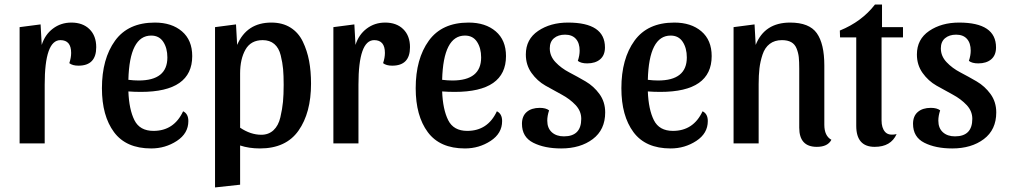

<svg xmlns="http://www.w3.org/2000/svg" viewBox="-20 -629 4428 842"><path d="M245 -453Q176 -453 176 -258V0H66V-510L158 -522L163 -432Q177 -477 212 -503.5Q247 -530 293 -530Q343 -530 372.5 -501Q402 -472 402 -422Q402 -341 324 -341Q298 -341 284 -352Q292 -376 292 -397Q292 -453 245 -453Z M783 -141Q806 -130 806 -98Q806 -44 755.5 -11Q705 22 643 22Q533 22 480 -49.5Q427 -121 427 -242Q427 -371 484.5 -450.5Q542 -530 659 -530Q733 -530 778 -491.5Q823 -453 823 -383Q823 -226 598 -226Q569 -226 543 -228Q546 -149 569.5 -102Q593 -55 653 -55Q743 -55 783 -141ZM643 -473Q548 -473 543 -279Q567 -276 588 -276Q714 -276 714 -377Q714 -418 696 -445.5Q678 -473 643 -473Z M1170 -530Q1219 -530 1254 -508Q1289 -486 1308 -446.5Q1327 -407 1335.5 -362Q1344 -317 1344 -262Q1344 -134 1289 -56Q1234 22 1120 22Q1072 22 1033 9V181L923 193V-510L1015 -522L1020 -432Q1062 -530 1170 -530ZM1132 -453Q1080 -453 1056.5 -411.5Q1033 -370 1033 -307V-69Q1079 -38 1126 -38Q1158 -38 1179.5 -58Q1201 -78 1209.5 -114.5Q1218 -151 1221 -182.5Q1224 -214 1224 -257Q1224 -298 1221.5 -326Q1219 -354 1211 -386.5Q1203 -419 1183 -436Q1163 -453 1132 -453Z M1621 -453Q1552 -453 1552 -258V0H1442V-510L1534 -522L1539 -432Q1553 -477 1588 -503.5Q1623 -530 1669 -530Q1719 -530 1748.5 -501Q1778 -472 1778 -422Q1778 -341 1700 -341Q1674 -341 1660 -352Q1668 -376 1668 -397Q1668 -453 1621 -453Z M2159 -141Q2182 -130 2182 -98Q2182 -44 2131.5 -11Q2081 22 2019 22Q1909 22 1856 -49.5Q1803 -121 1803 -242Q1803 -371 1860.5 -450.5Q1918 -530 2035 -530Q2109 -530 2154 -491.5Q2199 -453 2199 -383Q2199 -226 1974 -226Q1945 -226 1919 -228Q1922 -149 1945.5 -102Q1969 -55 2029 -55Q2119 -55 2159 -141ZM2019 -473Q1924 -473 1919 -279Q1943 -276 1964 -276Q2090 -276 2090 -377Q2090 -418 2072 -445.5Q2054 -473 2019 -473Z M2458 -477Q2428 -477 2409.5 -461.5Q2391 -446 2391 -417Q2391 -383 2416 -356.5Q2441 -330 2476.5 -311.5Q2512 -293 2548 -272Q2584 -251 2609 -216.5Q2634 -182 2634 -136Q2634 -60 2579.5 -19Q2525 22 2441 22Q2368 22 2318.5 -3Q2269 -28 2269 -86Q2269 -120 2290 -138Q2311 -156 2347 -156Q2374 -156 2388 -145Q2380 -121 2380 -100Q2380 -67 2400 -49Q2420 -31 2453 -31Q2529 -31 2529 -108Q2529 -142 2504 -168.5Q2479 -195 2443.5 -214Q2408 -233 2372 -253.5Q2336 -274 2311 -309Q2286 -344 2286 -390Q2286 -457 2340 -493.5Q2394 -530 2471 -530Q2633 -530 2633 -421Q2633 -387 2612 -369Q2591 -351 2555 -351Q2528 -351 2514 -362Q2522 -386 2522 -407Q2522 -440 2505.5 -458.5Q2489 -477 2458 -477Z M3061 -141Q3084 -130 3084 -98Q3084 -44 3033.5 -11Q2983 22 2921 22Q2811 22 2758 -49.5Q2705 -121 2705 -242Q2705 -371 2762.5 -450.5Q2820 -530 2937 -530Q3011 -530 3056 -491.5Q3101 -453 3101 -383Q3101 -226 2876 -226Q2847 -226 2821 -228Q2824 -149 2847.5 -102Q2871 -55 2931 -55Q3021 -55 3061 -141ZM2921 -473Q2826 -473 2821 -279Q2845 -276 2866 -276Q2992 -276 2992 -377Q2992 -418 2974 -445.5Q2956 -473 2921 -473Z M3197 -510 3289 -522 3294 -432Q3333 -530 3445 -530Q3529 -530 3562 -483.5Q3595 -437 3595 -342V-82Q3595 -33 3626 -16Q3610 15 3562 15Q3485 15 3485 -69V-328Q3485 -359 3483 -378Q3481 -397 3473.5 -416Q3466 -435 3450 -444Q3434 -453 3409 -453Q3377 -453 3355.5 -436.5Q3334 -420 3324 -389.5Q3314 -359 3310.5 -329Q3307 -299 3307 -260V0H3197Z M3664 -465 3663 -495Q3759 -534 3817 -609H3848V-510H3940V-465H3846V-101Q3846 -68 3861.5 -50.5Q3877 -33 3912 -41Q3887 15 3816 15Q3735 15 3735 -77V-465Z M4173 -477Q4143 -477 4124.5 -461.5Q4106 -446 4106 -417Q4106 -383 4131 -356.5Q4156 -330 4191.5 -311.5Q4227 -293 4263 -272Q4299 -251 4324 -216.5Q4349 -182 4349 -136Q4349 -60 4294.5 -19Q4240 22 4156 22Q4083 22 4033.5 -3Q3984 -28 3984 -86Q3984 -120 4005 -138Q4026 -156 4062 -156Q4089 -156 4103 -145Q4095 -121 4095 -100Q4095 -67 4115 -49Q4135 -31 4168 -31Q4244 -31 4244 -108Q4244 -142 4219 -168.5Q4194 -195 4158.5 -214Q4123 -233 4087 -253.5Q4051 -274 4026 -309Q4001 -344 4001 -390Q4001 -457 4055 -493.5Q4109 -530 4186 -530Q4348 -530 4348 -421Q4348 -387 4327 -369Q4306 -351 4270 -351Q4243 -351 4229 -362Q4237 -386 4237 -407Q4237 -440 4220.5 -458.5Q4204 -477 4173 -477Z"/></svg>

Font: Sansita
Style: Regular
Weight: 400
Designer: Pablo Cosgaya
Foundry: Omnibus-Type
Version: Version 1.006;hotconv 1.0.109;makeotfexe 2.5.65596